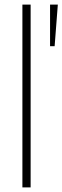

<svg xmlns="http://www.w3.org/2000/svg" viewBox="-20 -820 273 840"><path d="M114 0H78V-800H114ZM219 -618H199V-800H233Z"/></svg>

Font: Tanohe Sans ExtraLight
Style: Regular
Weight: 250
Designer: Village Type and Design LLC & Cristiano Sobral
Foundry: Cooper Hewitt Smithsonian Design Museum
Version: Version 1.00;September 29, 2021;FontCreator 13.0.0.2655 64-b